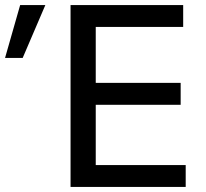

<svg xmlns="http://www.w3.org/2000/svg" viewBox="-210 -742 817 762"><path d="M517 -635V-722H70V0H527V-87H170V-326H507V-413H170V-635ZM-30 -722H-130L-190 -512H-120Z"/></svg>

Font: Perun
Style: Regular
Weight: 400
Foundry: Copyright (c) Stefan Peev, Context Ltd, 2016
Version: Version 1.089